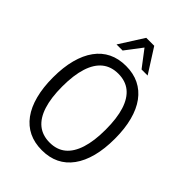

<svg xmlns="http://www.w3.org/2000/svg" viewBox="-264 -1038 1164 1164"><g transform="rotate(45 318.0 -456.0)"><path d="M318.3 8.9Q254.7 8.9 205.8 -14.8Q157 -38.5 123.1 -84.7Q89.2 -130.9 71.6 -198.4Q53.9 -265.9 53.9 -352Q53.9 -438.3 71.7 -505.7Q89.5 -573.1 123.4 -619.6Q157.2 -666.2 206.1 -690.1Q254.9 -713.9 318.3 -713.9Q381.6 -713.9 430.5 -690Q479.3 -666 513.1 -620.1Q546.9 -574.3 564.6 -507Q582.4 -439.8 582.4 -353.2Q582.4 -266.9 564.8 -199.4Q547.1 -131.9 513.2 -85.4Q479.3 -38.8 430.5 -14.9Q381.6 8.9 318.3 8.9ZM318.3 -57.4Q380.1 -57.4 420.8 -90.6Q461.5 -123.8 482.7 -189.9Q503.9 -256.1 503.9 -353Q503.9 -450.6 483 -516.1Q462 -581.7 420.9 -614.7Q379.8 -647.6 318.3 -647.6Q257.5 -647.6 216.1 -614.5Q174.8 -581.4 153.6 -515.5Q132.4 -449.6 132.4 -352Q132.4 -255.6 153.6 -189.6Q174.8 -123.6 216.1 -90.5Q257.5 -57.4 318.3 -57.4ZM185 -765 284.1 -920.9H352.4L451.6 -765H399.5L318.3 -871.7L237.1 -765Z"/></g></svg>

Font: Nunito Sans 12pt ExtraLight Condensed
Style: Regular
Weight: 200
Width: 3
Version: Version 3.101;gftools[0.9.27]